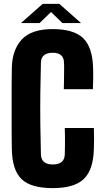

<svg xmlns="http://www.w3.org/2000/svg" viewBox="-20 -960 525 990"><path d="M252 10Q139 10 91 -36.5Q43 -83 41 -191Q40 -233 40 -287.5Q40 -342 40 -400.5Q40 -459 40 -514Q40 -569 41 -611Q43 -703 92.5 -756.5Q142 -810 252 -810Q360 -810 408.5 -763.5Q457 -717 460 -610Q461 -585 460.5 -555Q460 -525 459 -500H309Q310 -519 310 -544Q310 -569 310.5 -594.5Q311 -620 310 -638Q308 -688 252 -688Q193 -688 191 -638Q189 -568 188 -484Q187 -400 188 -316.5Q189 -233 191 -163Q193 -112 252 -112Q312 -112 314 -163Q315 -181 315 -206.5Q315 -232 315 -257Q315 -282 314 -300H464Q465 -276 465 -245.5Q465 -215 464 -191Q461 -83 411.5 -36.5Q362 10 252 10ZM88 -841 200 -940H286L398 -841H302L243 -898L184 -841Z"/></svg>

Font: Big Shoulders Display Black
Style: Regular
Weight: 900
Designer: Patric King
Foundry: XO Type Co
Version: Version 1.000; ttfautohint (v1.8.2)